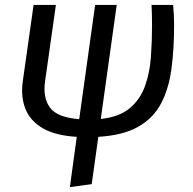

<svg xmlns="http://www.w3.org/2000/svg" viewBox="-20 -547 788 783"><path d="M690 -444Q690 -346 679 -265Q668 -184 636.5 -124.5Q605 -65 543.5 -30Q482 5 381 11L354 204L265 216L293 11Q206 6 154.5 -24Q103 -54 83.5 -103.5Q64 -153 73 -216L117 -527H208L164 -217Q154 -149 183.5 -108.5Q213 -68 303 -61L368 -527H456L391 -62Q467 -70 509.5 -106Q552 -142 571.5 -196.5Q591 -251 595.5 -315.5Q600 -380 600 -446Q600 -469 599.5 -489Q599 -509 598 -527H686Q688 -506 689 -485.5Q690 -465 690 -444Z"/></svg>

Font: Fira Sans Variable
Style: Italic
Weight: 397
Italic angle: -8°
Designer: Carrois Corporate & Edenspiekermann AG
Foundry: Carrois Corporate GbR & Edenspiekermann AG
Version: Version 4.202